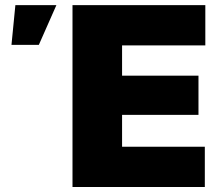

<svg xmlns="http://www.w3.org/2000/svg" viewBox="-20 -748 880 768"><path d="M270 0V-727.5H801.3V-566.4H468.3V-445.3H773.9V-288.6H468.3V-161.1H799.3V0ZM25.9 -568.4 41.5 -727.5H205.6L135.3 -568.4Z"/></svg>

Font: Inter 17pt Black
Style: Regular
Weight: 900
Version: Version 4.001;git-66647c0bb